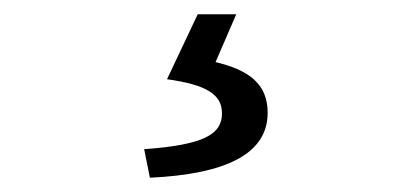

<svg xmlns="http://www.w3.org/2000/svg" viewBox="-20 -23 582 269"><path d="M182 186 190 226C296 221 355 193 355 135C355 94 328 75 282 64L311 -3H257L214 88C271 96 291 110 291 136C291 165 266 180 182 186Z"/></svg>

Font: Cambridge Sans
Style: Regular
Weight: 400
Version: Version 2.020;PS 002.020;hotconv 1.0.88;makeotf.lib2.5.64775